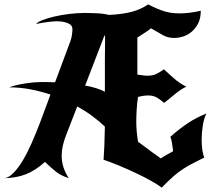

<svg xmlns="http://www.w3.org/2000/svg" viewBox="-44 -782 993 875"><path d="M-2 -384Q14 -390 33.5 -394.5Q53 -399 72.5 -402Q92 -405 109 -406.5Q126 -408 138 -408Q154 -408 171.5 -408Q189 -408 207 -407L277 -595Q282 -609 284 -623.5Q286 -638 286 -649Q286 -668 265 -676.5Q244 -685 216 -685Q184 -685 121 -673Q126 -681 148.5 -690Q171 -699 203 -706.5Q235 -714 272 -718.5Q309 -723 344 -723Q354 -723 368 -722.5Q382 -722 397 -721.5Q412 -721 426.5 -719Q441 -717 453 -714Q514 -717 556 -728Q598 -739 631 -762Q674 -740 705 -730.5Q736 -721 774 -721Q820 -721 871 -733Q871 -699 859 -675.5Q847 -652 829 -637Q811 -622 790 -615.5Q769 -609 750 -609Q722 -609 700 -621Q678 -633 644 -653Q633 -643 615.5 -632.5Q598 -622 582 -611V-442Q596 -440 607.5 -438.5Q619 -437 629 -437Q652 -437 668.5 -445Q685 -453 703 -466Q722 -449 747.5 -426Q773 -403 805 -387Q778 -374 752 -352Q726 -330 704 -313Q692 -324 674 -335.5Q656 -347 633 -347Q609 -347 585 -340Q583 -329 581.5 -314.5Q580 -300 579 -284Q578 -268 577.5 -253.5Q577 -239 577 -229Q577 -206 579 -184Q581 -162 585 -136Q601 -125 623 -108Q645 -91 689 -60Q691 -62 700 -67.5Q709 -73 719 -78.5Q729 -84 737 -88.5Q745 -93 745 -93Q743 -110 740 -129.5Q737 -149 732 -158Q753 -177 773 -192.5Q793 -208 812.5 -221Q832 -234 852.5 -244.5Q873 -255 897 -265Q886 -245 880.5 -211.5Q875 -178 875 -145Q875 -118 878.5 -96Q882 -74 887 -64Q859 -50 836.5 -38.5Q814 -27 792 -13Q770 1 746.5 21.5Q723 42 693 73Q676 60 645 42.5Q614 25 577 7.5Q540 -10 500.5 -26.5Q461 -43 428 -54Q430 -78 431.5 -117Q433 -156 434 -205Q409 -229 377.5 -252.5Q346 -276 308 -297L258 -168Q248 -143 242.5 -119Q237 -95 237 -72Q237 -47 244.5 -22Q252 3 269 30Q249 23 235.5 16Q222 9 210.5 0Q199 -9 187.5 -19.5Q176 -30 161 -44Q116 -4 73 12.5Q30 29 -24 30Q-4 28 17.5 6Q39 -16 60 -51Q81 -86 100.5 -130.5Q120 -175 138 -222L186 -351Q141 -366 94 -375Q47 -384 -2 -384ZM344 -392Q397 -383 434 -364Q434 -446 434 -507.5Q434 -569 435 -611L433 -623Z"/></svg>

Font: New Rocker
Style: Regular
Weight: 400
Designer: Pablo Impallari, Brenda Gallo, Rodrigo Fuenzalida
Foundry: Pablo Impallari, Brenda Gallo, Rodrigo Fuenzalida
Version: Version 1.000; ttfautohint (v0.93) -l 8 -r 50 -G 200 -x 14 -